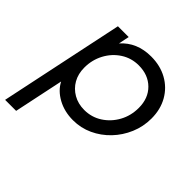

<svg xmlns="http://www.w3.org/2000/svg" viewBox="-221 -702 1059 1059"><g transform="rotate(45 308.5 -172.5)"><path d="M-31 197 122 -530H206L193 -467Q259 -542 370 -542Q441 -542 496 -511.5Q551 -481 582 -426.5Q613 -372 613 -301Q613 -238 589 -181.5Q565 -125 523.5 -81.5Q482 -38 428 -13Q374 12 313 12Q246 12 193 -17Q140 -46 116 -93L55 197ZM317 -72Q374 -72 420.5 -102Q467 -132 494.5 -182Q522 -232 522 -293Q522 -368 476 -413.5Q430 -459 356 -459Q299 -459 252.5 -429Q206 -399 179 -348.5Q152 -298 152 -238Q152 -189 173 -152Q194 -115 231.5 -93.5Q269 -72 317 -72Z"/></g></svg>

Font: Plus Jakarta Display
Style: Italic
Weight: 400
Italic angle: -12°
Designer: Gumpita Rahayu
Foundry: Tokotype Studio
Version: Version 1.000